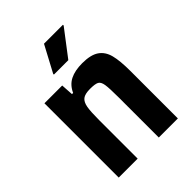

<svg xmlns="http://www.w3.org/2000/svg" viewBox="-205 -824 932 932"><g transform="rotate(-45 261.0 -358.0)"><path d="M59 -510H181L185 -447H193Q210 -485 243 -501.5Q276 -518 326 -518Q384 -518 414 -497.5Q444 -477 454.5 -436.5Q465 -396 465 -326V0H334V-274Q334 -339 330 -364Q326 -389 312.5 -396Q299 -403 265 -403Q230 -403 214.5 -391Q199 -379 194 -351Q189 -323 189 -264V0H59ZM190 -576V-581L262 -716H392V-711L289 -576Z"/></g></svg>

Font: Saira Semi Condensed SemiBold
Style: Regular
Weight: 600
Width: 4
Designer: Hector Gatti with collaboration of the Omnibus-Type team
Foundry: Omnibus-Type
Version: Version 1.001; ttfautohint (v1.8)